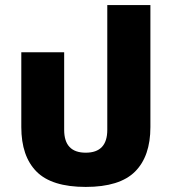

<svg xmlns="http://www.w3.org/2000/svg" viewBox="-20 -723 678 757"><path d="M318 14Q452 14 512.5 -46.5Q573 -107 573 -222V-703H403V-211Q403 -121 318 -121Q233 -121 233 -211V-517H64V-222Q64 -107 124 -46.5Q184 14 318 14Z"/></svg>

Font: Noto Sans Thai UI Extra
Style: Regular
Weight: 800
Designer: Monotype Design Team
Foundry: Monotype Imaging Inc.
Version: Version 1.901